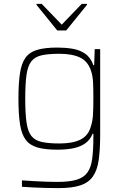

<svg xmlns="http://www.w3.org/2000/svg" viewBox="-20 -763 636 989"><path d="M280 206Q248 206 213.5 205Q179 204 147.5 202.5Q116 201 93 199V166Q122 168 154.5 170Q187 172 218 173Q249 174 275 174Q337 174 374 163Q411 152 430 126Q449 100 455 54.5Q461 9 461 -60V-74H457Q445 -44 421 -26Q397 -8 361 0Q325 8 276 8Q212 8 172.5 -3.5Q133 -15 112 -43.5Q91 -72 83 -123.5Q75 -175 75 -255Q75 -335 83 -386.5Q91 -438 112 -466.5Q133 -495 172.5 -506.5Q212 -518 276 -518Q316 -518 353 -512Q390 -506 418.5 -486.5Q447 -467 461 -427H465L468 -510H496V-72Q496 7 488.5 60.5Q481 114 458.5 146Q436 178 393.5 192Q351 206 280 206ZM286 -24Q353 -24 392.5 -43Q432 -62 446 -105Q457 -136 459 -172.5Q461 -209 461 -255Q461 -300 459.5 -335.5Q458 -371 449 -398Q433 -447 392.5 -466.5Q352 -486 286 -486Q229 -486 194 -478Q159 -470 141 -446.5Q123 -423 116.5 -377Q110 -331 110 -255Q110 -179 116.5 -133Q123 -87 141 -63.5Q159 -40 194 -32Q229 -24 286 -24ZM275 -606 168 -738V-743H195L298 -636L401 -743H428V-738L321 -606Z"/></svg>

Font: Saira Thin Thin
Style: Regular
Weight: 250
Version: Version 1.101